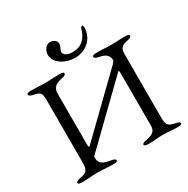

<svg xmlns="http://www.w3.org/2000/svg" viewBox="-189 -1027 1181 1203"><g transform="rotate(-30 401.5 -426.0)"><path d="M278 -795C278 -732 351 -692 419 -692C499 -692 563 -751 563 -829C563 -836 561 -846 555 -846C553 -846 545 -842 543 -834C527 -778 496 -731 422 -731C381 -731 360 -749 360 -767C360 -783 376 -800 376 -819C376 -846 348 -857 328 -857C301 -857 278 -825 278 -795ZM210 -551C210 -590 228 -613 278 -622C301 -626 311 -633 311 -642C311 -650 299 -653 282 -653C228 -653 217 -650 176 -650C136 -650 127 -653 73 -653C56 -653 44 -650 44 -642C44 -633 54 -626 77 -622C127 -613 130 -597 130 -551V-99C130 -51 120 -33 70 -24C47 -20 37 -15 37 -6C37 2 49 5 66 5C120 5 133 0 176 0C222 0 239 5 293 5C310 5 322 2 322 -6C322 -15 312 -20 289 -24C243 -32 211 -43 211 -85C211 -97 210 -96 218 -104L606 -481C608 -483 611 -485 612 -485C616 -485 616 -477 616 -434V-85C616 -46 591 -32 549 -24C526 -20 516 -15 516 -6C516 2 528 5 545 5C599 5 610 0 652 0C693 0 704 5 758 5C775 5 787 2 787 -6C787 -15 777 -20 754 -24C704 -33 697 -51 697 -100V-552C697 -590 702 -613 752 -622C775 -626 785 -633 785 -642C785 -650 773 -653 756 -653C702 -653 699 -650 663 -650C618 -650 601 -653 547 -653C530 -653 518 -650 518 -642C518 -633 528 -626 551 -622C594 -614 616 -596 616 -562C616 -557 611 -549 601 -539L221 -170C214 -163 210 -167 210 -181Z"/></g></svg>

Font: EB Garamond 12
Style: Regular
Weight: 400
Version: Version 0.016+